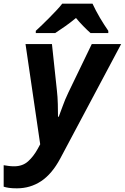

<svg xmlns="http://www.w3.org/2000/svg" viewBox="-89 -786 680 1046"><path d="M-12 120Q34 120 64 93Q94 66 117 24L130 0L50 -546H194L221 -293Q225 -259 226 -219Q227 -179 227 -150H231Q241 -175 252.5 -208Q264 -241 284 -283L411 -546H571L239 78Q194 162 135 201Q76 240 3 240Q-23 240 -40 237.5Q-57 235 -69 231V114Q-56 116 -42.5 118Q-29 120 -12 120ZM106 -618Q120 -631 140 -650Q160 -669 180 -689.5Q200 -710 219 -730Q238 -750 250 -766H415Q423 -748 433.5 -728.5Q444 -709 455.5 -689Q467 -669 479 -651Q491 -633 501 -618V-606H404Q387 -621 364.5 -644Q342 -667 325 -688Q296 -664 268.5 -644.5Q241 -625 212 -606H106Z"/></svg>

Font: BC Sans
Style: Bold Italic
Weight: 700
Italic angle: -12°
Designer: Monotype Design Team
Province of B.C.
Foundry: Monotype Imaging Inc.
Version: Version 2.000;GOOG;noto-source:20170915:90ef993387c0